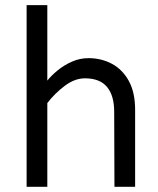

<svg xmlns="http://www.w3.org/2000/svg" viewBox="-20 -723 611 743"><path d="M422.9 0 421.9 -290Q421.9 -353.5 394 -386.7Q366.2 -419.9 308.6 -419.9Q269.5 -419.9 231 -391.1Q192.4 -362.3 163.1 -324.2V-411.1Q178.7 -430.7 203.1 -450.7Q227.5 -470.7 258.3 -484.4Q289.1 -498 322.3 -498Q372.1 -498 413.1 -476.1Q454.1 -454.1 478.5 -409.7Q502.9 -365.2 502.9 -297.9V0ZM83 0V-703.1H163.1V0Z"/></svg>

Font: Sen
Style: Regular
Weight: 400
Designer: Kosal Sen, Philatype
Foundry: Philatype
Version: Version 2.000;gftools[0.9.31]